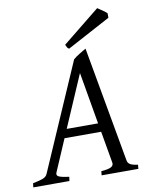

<svg xmlns="http://www.w3.org/2000/svg" viewBox="-108 -901 759 968"><g transform="rotate(-10 271.5 -417.0)"><path d="M200.2 -261.2H360.8L314.9 -526.9ZM521 0H333L335 -21Q369.6 -23.4 384.8 -31Q399.9 -38.6 397 -54.2L368.7 -216.8H181.2L111.3 -54.2Q104.5 -39.1 118.9 -32.5Q133.3 -25.9 170.9 -21L168 0H-17.1L-14.2 -21Q16.6 -26.9 35.2 -33.4Q53.7 -40 60.1 -54.2L297.9 -600.1Q304.2 -606 313 -612.1Q321.8 -618.2 331.1 -623.8Q340.3 -629.4 348.9 -634.5Q357.4 -639.6 363.8 -643.1L469.2 -54.2Q470.2 -47.4 472.9 -42.2Q475.6 -37.1 481.4 -33Q487.3 -28.8 497.3 -25.9Q507.3 -22.9 522.9 -21ZM504.4 -776.4 282.2 -657.2Q275.4 -661.6 272.9 -666Q270.5 -670.4 266.1 -680.2L457 -834Q461.4 -831.1 468 -826.7Q474.6 -822.3 481.7 -817.4Q488.8 -812.5 495.1 -807.6Q501.5 -802.7 504.4 -799.3Z"/></g></svg>

Font: GentiumAlt
Style: Italic
Weight: 400
Italic angle: -7°
Designer: J. Victor Gaultney
Version: Version 1.02; 2005; OFL release